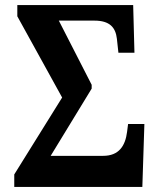

<svg xmlns="http://www.w3.org/2000/svg" viewBox="-20 -734 597 754"><path d="M36 0H539L547 -247H483L479 -216C472 -161 447 -122 385 -122H179L340 -386V-401L211 -653H351C411 -653 434 -626 439 -582L445 -527H508L503 -714H48V-670L224 -351L36 -49Z"/></svg>

Font: Noto Serif Condensed
Style: Bold
Weight: 700
Width: 3
Designer: Monotype Design Team
Foundry: Monotype Imaging Inc.
Version: Version 2.015